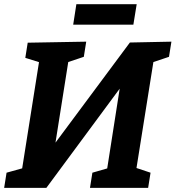

<svg xmlns="http://www.w3.org/2000/svg" viewBox="-25 -905 846 925"><path d="M-5 0 6.6 -73 98.6 -98.6 78.3 -71.5 165.7 -623.3 180.2 -600.2 96.9 -626.3 108.5 -699.3 390.4 -704.3 378.8 -631.3 288.5 -600.9 306.4 -622.6 227.6 -124.9 204.9 -167.5 600.8 -700.2 800.8 -704.3 789.2 -631.3 698.9 -600.9 717.8 -630.1 629.8 -78.3 621.4 -99.3 700.3 -73 688.7 0H408.5L420.1 -73L509 -98.6L489.1 -78.3L563.8 -555.8L612.4 -560.1L198.4 0ZM633.5 -884.7 617.5 -786H327.6L342.9 -884.7Z"/></svg>

Font: Bitter Thin
Style: Italic
Weight: 100
Italic angle: -9°
Designer: Sol Matas, and Bitter project Authors
Foundry: Sol Matas
Version: Version 2.002